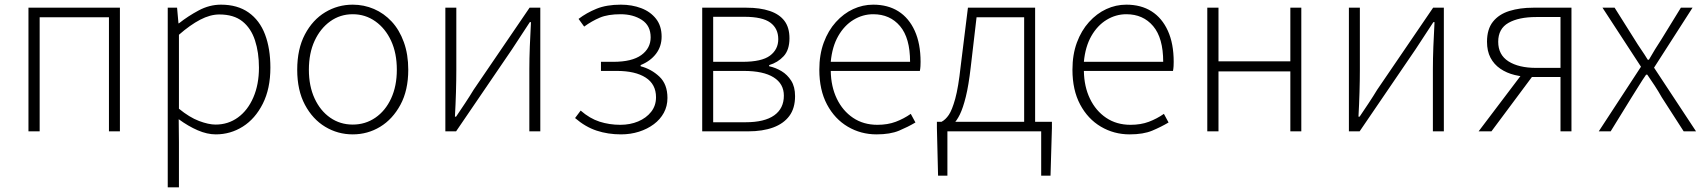

<svg xmlns="http://www.w3.org/2000/svg" viewBox="-20 -563 7305 823"><path d="M102 0V-530H494V0H447V-489H150V0Z M699 240V-530H739L745 -463H747Q786 -494 832 -518.5Q878 -543 927 -543Q998 -543 1045.5 -509.5Q1093 -476 1116 -415.5Q1139 -355 1139 -273Q1139 -183 1106.5 -118.5Q1074 -54 1021 -20.5Q968 13 905 13Q868 13 827.5 -4.5Q787 -22 746 -52L747 46V240ZM904 -29Q958 -29 1000 -59.5Q1042 -90 1066 -145.5Q1090 -201 1090 -273Q1090 -338 1073 -390Q1056 -442 1019 -471.5Q982 -501 920 -501Q881 -501 838 -478.5Q795 -456 747 -414V-97Q792 -60 833 -44.5Q874 -29 904 -29Z M1492 13Q1428 13 1374 -19.5Q1320 -52 1287 -114Q1254 -176 1254 -264Q1254 -353 1287 -415.5Q1320 -478 1374 -510.5Q1428 -543 1492 -543Q1540 -543 1583 -524.5Q1626 -506 1659 -470.5Q1692 -435 1711 -382.5Q1730 -330 1730 -264Q1730 -176 1696.5 -114Q1663 -52 1609.5 -19.5Q1556 13 1492 13ZM1492 -29Q1546 -29 1589 -58.5Q1632 -88 1656.5 -141Q1681 -194 1681 -264Q1681 -335 1656.5 -388Q1632 -441 1589 -471.5Q1546 -502 1492 -502Q1438 -502 1395.5 -471.5Q1353 -441 1328.5 -388Q1304 -335 1304 -264Q1304 -194 1328.5 -141Q1353 -88 1395.5 -58.5Q1438 -29 1492 -29Z M1889 0V-530H1936V-263Q1936 -220 1934.5 -168Q1933 -116 1930 -63H1935Q1952 -88 1973.5 -120.5Q1995 -153 2010 -178L2250 -530H2296V0H2249V-267Q2249 -311 2251 -363Q2253 -415 2256 -468H2251Q2235 -443 2213 -410Q2191 -377 2175 -352L1935 0Z M2642 13Q2586 13 2537.5 -3Q2489 -19 2445 -57L2469 -89Q2508 -55 2550 -41.5Q2592 -28 2639 -28Q2681 -28 2715.5 -42.5Q2750 -57 2771 -83.5Q2792 -110 2792 -146Q2792 -202 2747.5 -230.5Q2703 -259 2624 -259H2556V-298H2609Q2689 -298 2729 -327Q2769 -356 2769 -403Q2769 -453 2731.5 -477.5Q2694 -502 2640 -502Q2586 -502 2551.5 -487.5Q2517 -473 2484 -449L2460 -482Q2494 -508 2537 -525.5Q2580 -543 2641 -543Q2689 -543 2728.5 -528Q2768 -513 2792 -482.5Q2816 -452 2816 -406Q2816 -364 2792 -332.5Q2768 -301 2726 -284V-279Q2772 -267 2806.5 -234.5Q2841 -202 2841 -143Q2841 -108 2825.5 -79.5Q2810 -51 2782.5 -30.5Q2755 -10 2719 1.5Q2683 13 2642 13Z M2990 0V-530H3180Q3238 -530 3279.5 -516Q3321 -502 3342.5 -473.5Q3364 -445 3364 -399Q3364 -349 3339 -322Q3314 -295 3277 -284V-279Q3305 -273 3330 -258Q3355 -243 3371.5 -217Q3388 -191 3388 -151Q3388 -99 3363.5 -66Q3339 -33 3294 -16.5Q3249 0 3187 0ZM3037 -298H3162Q3245 -298 3280.5 -324.5Q3316 -351 3316 -395Q3316 -441 3282 -466Q3248 -491 3171 -491H3037ZM3037 -39H3176Q3257 -39 3298.5 -68.5Q3340 -98 3340 -153Q3340 -204 3296 -231.5Q3252 -259 3168 -259H3037Z M3737 13Q3670 13 3614 -20Q3558 -53 3525 -115Q3492 -177 3492 -264Q3492 -329 3511 -380.5Q3530 -432 3563 -468.5Q3596 -505 3637 -524Q3678 -543 3723 -543Q3786 -543 3831 -514.5Q3876 -486 3901 -431Q3926 -376 3926 -298Q3926 -289 3925.5 -279.5Q3925 -270 3923 -259H3541Q3542 -192 3567 -140Q3592 -88 3636.5 -58Q3681 -28 3741 -28Q3785 -28 3819.5 -41Q3854 -54 3884 -75L3904 -38Q3872 -19 3834 -3Q3796 13 3737 13ZM3541 -298H3881Q3881 -400 3838 -451Q3795 -502 3723 -502Q3678 -502 3638.5 -478Q3599 -454 3573 -408.5Q3547 -363 3541 -298Z M4041 0V190H4001L3996 -14V-41H4489V-14L4483 190H4443V0ZM4370 -15V-489H4166L4141 -275Q4132 -197 4120 -148.5Q4108 -100 4094.5 -72.5Q4081 -45 4067 -32.5Q4053 -20 4042 -13L4016 -41Q4033 -50 4047 -70.5Q4061 -91 4074.5 -139.5Q4088 -188 4098 -280L4129 -530H4417V-15Z M4822 13Q4755 13 4699 -20Q4643 -53 4610 -115Q4577 -177 4577 -264Q4577 -329 4596 -380.5Q4615 -432 4648 -468.5Q4681 -505 4722 -524Q4763 -543 4808 -543Q4871 -543 4916 -514.5Q4961 -486 4986 -431Q5011 -376 5011 -298Q5011 -289 5010.5 -279.5Q5010 -270 5008 -259H4626Q4627 -192 4652 -140Q4677 -88 4721.5 -58Q4766 -28 4826 -28Q4870 -28 4904.5 -41Q4939 -54 4969 -75L4989 -38Q4957 -19 4919 -3Q4881 13 4822 13ZM4626 -298H4966Q4966 -400 4923 -451Q4880 -502 4808 -502Q4763 -502 4723.5 -478Q4684 -454 4658 -408.5Q4632 -363 4626 -298Z M5155 0V-530H5203V-300H5511V-530H5558V0H5511V-257H5203V0Z M5762 0V-530H5809V-263Q5809 -220 5807.5 -168Q5806 -116 5803 -63H5808Q5825 -88 5846.5 -120.5Q5868 -153 5883 -178L6123 -530H6169V0H6122V-267Q6122 -311 6124 -363Q6126 -415 6129 -468H6124Q6108 -443 6086 -410Q6064 -377 6048 -352L5808 0Z M6669 0V-233H6547Q6508 -233 6473 -241.5Q6438 -250 6411 -268.5Q6384 -287 6369 -315.5Q6354 -344 6354 -384Q6354 -438 6379.5 -470Q6405 -502 6450 -516Q6495 -530 6552 -530H6716V0ZM6565 -272H6669V-490H6565Q6490 -490 6446 -465Q6402 -440 6402 -384Q6402 -328 6446 -300Q6490 -272 6565 -272ZM6318 0 6511 -255 6551 -239 6373 0Z M6833 0 7014 -277 6849 -530H6901L6986 -395Q7000 -372 7014.5 -351Q7029 -330 7043 -307H7048Q7061 -330 7074 -351Q7087 -372 7102 -395L7185 -530H7235L7070 -273L7250 0H7197L7103 -146Q7089 -171 7073 -195.5Q7057 -220 7041 -243H7036Q7020 -220 7005 -195.5Q6990 -171 6974 -146L6884 0Z"/></svg>

Font: Noto Sans SC ExtraLight
Style: Regular
Weight: 250
Designer: Ryoko NISHIZUKA 西塚涼子 (kana, bopomofo & ideographs); Paul D. Hunt (Latin, Greek & Cyrillic); Sandoll Communications 산돌커뮤니
Foundry: Adobe
Version: Version 2.004-H2;hotconv 1.0.118;makeotfexe 2.5.65603